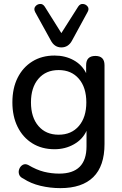

<svg xmlns="http://www.w3.org/2000/svg" viewBox="-20 -783 632 992"><path d="M283 -87Q349 -87 387.5 -132Q426 -177 426 -254Q426 -331 387.5 -376Q349 -421 283 -421Q217 -421 178.5 -376Q140 -331 140 -254Q140 -177 178.5 -132Q217 -87 283 -87ZM297 -538Q261 -538 242 -575L162 -720Q153 -737 162 -749Q171 -761 186 -762.5Q201 -764 211 -749L297 -612L384 -749Q394 -764 409 -762.5Q424 -761 433 -749Q442 -737 432 -720L353 -575Q334 -538 297 -538ZM292 189Q239 189 189 177Q139 165 101 140Q83 132 78.5 117.5Q74 103 80 89Q86 75 98 68.5Q110 62 125 69Q169 95 207.5 104.5Q246 114 286 114Q427 114 427 -27V-107Q407 -63 362 -37.5Q317 -12 262 -12Q196 -12 147 -42.5Q98 -73 71 -127.5Q44 -182 44 -254Q44 -327 71 -381Q98 -435 147 -465.5Q196 -496 262 -496Q317 -496 360.5 -472Q404 -448 425 -405V-446Q425 -494 473 -494Q520 -494 520 -446V-39Q520 75 462 132Q404 189 292 189Z"/></svg>

Font: Chiron GoRound TC
Style: Regular
Weight: 400
Designer: Ryoko NISHIZUKA 西塚涼子 (kana, bopomofo & ideographs); Paul D. Hunt (Latin, Greek & Cyrillic); Sandoll Communications 산돌커뮤니
Foundry: Adobe
Version: Version 1.000;hotconv 1.1.1;makeotfexe 2.6.0